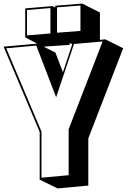

<svg xmlns="http://www.w3.org/2000/svg" viewBox="-41 -1007 715 1074"><path d="M181 -2V-269L-21 -746L167 -763L100 -798V-960L252 -973L268 -965V-975L419 -987L518 -937V-784L548 -787L648 -737L453 -233V31L281 47ZM278 -966V-824L409 -834V-976ZM110 -951V-809L241 -820V-962ZM533 -775 373 -761 273 -463 162 -752 -6 -737 191 -271V-13L343 -27V-284ZM349 -767V-756L203 -746L269 -713L311 -603L363 -759Z"/></svg>

Font: Rampart One
Style: Regular
Weight: 400
Designer: Fontworks Inc.
Foundry: Fontworks Inc.
Version: Version 1.100